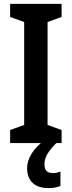

<svg xmlns="http://www.w3.org/2000/svg" viewBox="-20 -734 368 985"><path d="M296 0H32V-67L104 -93V-621L32 -647V-714H296V-647L224 -621V-93L296 -67ZM208 109Q208 154 251 154Q264 154 273.5 151.5Q283 149 290 146V220Q279 225 264 228Q249 231 229 231Q175 231 147 204Q119 177 119 129Q119 91 143 53Q167 15 209 -15L269 0Q236 33 222 58Q208 83 208 109Z"/></svg>

Font: Noto Sans Condensed SemiBold
Style: Regular
Weight: 600
Width: 3
Designer: Monotype Design Team
Foundry: Monotype Imaging Inc.
Version: Version 2.013; ttfautohint (v1.8.4.7-5d5b)